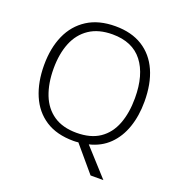

<svg xmlns="http://www.w3.org/2000/svg" viewBox="-156 -855 1079 1155"><g transform="rotate(20 384.0 -277.5)"><path d="M705 -358Q705 -267 679.5 -193Q654 -119 603.5 -69.5Q553 -20 478 -2L634 170H552L415 8Q407 9 399 9.5Q391 10 384 10Q276 10 204.5 -36.5Q133 -83 97.5 -166.5Q62 -250 62 -359Q62 -468 98.5 -550Q135 -632 207.5 -678.5Q280 -725 387 -725Q490 -725 561 -680.5Q632 -636 668.5 -554Q705 -472 705 -358ZM123 -359Q123 -264 151 -192.5Q179 -121 237 -81.5Q295 -42 384 -42Q474 -42 531.5 -81Q589 -120 616.5 -191.5Q644 -263 644 -358Q644 -507 579.5 -590Q515 -673 387 -673Q298 -673 239 -633.5Q180 -594 151.5 -523.5Q123 -453 123 -359Z"/></g></svg>

Font: Noto Sans Cherokee Light
Style: Regular
Weight: 300
Designer: Monotype Design Team
Foundry: Monotype Imaging Inc.
Version: Version 2.001; ttfautohint (v1.8.4.7-5d5b)